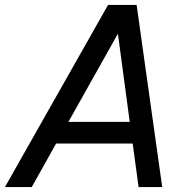

<svg xmlns="http://www.w3.org/2000/svg" viewBox="-46 -760 770 780"><path d="M-26 0 393 -740H509L613 0H517L493 -177H182L83 0ZM232 -265H481L433 -623Z"/></svg>

Font: Be Vietnam Pro
Style: Italic
Weight: 400
Italic angle: -12°
Designer: Lam Bao, Tony Le, Vietanh Nguyen
Foundry: Yellow Type Foundry
Version: Version 1.002; ttfautohint (v1.8.3)